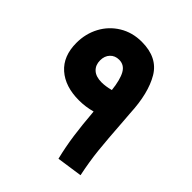

<svg xmlns="http://www.w3.org/2000/svg" viewBox="-189 -802 923 923"><g transform="rotate(45 272.0 -340.5)"><path d="M358 0Q342 -65 333 -129.5Q324 -194 317 -280Q273 -268 229 -268Q135 -268 80 -316.5Q25 -365 25 -455Q25 -517 52.5 -568.5Q80 -620 130 -650.5Q180 -681 244 -681Q351 -681 396 -605Q441 -529 447 -399L451 -347Q459 -229 466 -162.5Q473 -96 489 -19ZM245 -406Q272 -406 306 -415Q299 -479 281 -511Q263 -543 228 -543Q200 -543 182.5 -524.5Q165 -506 165 -476Q165 -444 185.5 -425Q206 -406 245 -406Z"/></g></svg>

Font: Noto Sans Arabic
Style: Bold
Weight: 700
Designer: Nadine Chahine
Foundry: Monotype Imaging Inc.
Version: Version 1.001